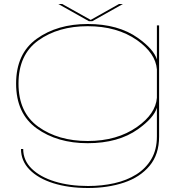

<svg xmlns="http://www.w3.org/2000/svg" viewBox="-20 -711 946 960"><path d="M420.5 229Q322 229 246.2 205Q170.5 181 127.8 137.2Q85 93.5 85 34H96Q96 91 138.5 132.5Q181 174 254.2 196.5Q327.5 219 420.5 219Q490 219 552 205Q614 191 661.8 161Q709.5 131 737 84Q764.5 37 764.5 -29V-172.5Q749.5 -122 670 -65Q571.5 5 418.5 5Q266.5 5 163.5 -69Q60.5 -143 60.5 -293Q60.5 -443 163.5 -517Q266.5 -591 418.5 -591Q571.5 -591 670 -521Q749.5 -464 764.5 -413.5V-584H775.5V-28Q775.5 61 728 118Q680.5 175 600 202Q519.5 229 420.5 229ZM764.5 -364Q758 -444.5 665.5 -510Q565.5 -580 418.5 -580Q271.5 -580 172 -509Q72.5 -438 72.5 -293Q72.5 -148 172 -77Q271.5 -6 418.5 -6Q565.5 -6 665.5 -76.5Q758 -141.5 764.5 -222ZM424.5 -605 271.5 -691H291L433.5 -611.5L575 -691H594.5L441.5 -605Z"/></svg>

Font: Anybody UltraExpanded Thin
Style: Regular
Weight: 100
Width: 9
Designer: Tyler Finck
Foundry: Etcetera Type Company
Version: Version 1.010; ttfautohint (v1.8.3) -l 8 -r 50 -G 200 -x 14 